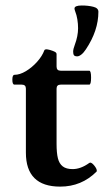

<svg xmlns="http://www.w3.org/2000/svg" viewBox="-20 -675 382 706"><path d="M249 -484.9Q249 -494.6 254.9 -509.8Q267.1 -542.5 267.1 -571.3Q267.1 -587.4 264.4 -603.8Q261.7 -620.1 256.8 -632.3Q253.9 -640.1 253.9 -643.6Q253.9 -654.8 280.8 -654.8Q304.2 -654.8 323 -650.1Q341.8 -645.5 341.8 -631.8Q341.8 -562.5 295.9 -493.7Q287.6 -481 279.1 -474.4Q270.5 -467.8 264.2 -467.8Q254.9 -467.8 252 -471.9Q249 -476.1 249 -484.9ZM75.2 -113.8V-349.1Q75.2 -363.8 60.1 -363.8H33.2Q25.4 -363.8 25.4 -381.8Q25.4 -399.9 33.2 -399.9Q52.7 -399.9 75.2 -413.3Q97.7 -426.8 116.5 -447.8Q135.3 -468.8 143.1 -490.2Q145 -493.7 150.4 -493.7Q154.3 -493.7 164.1 -491.2Q175.8 -487.8 181.9 -484.4Q188 -481 188 -476.1V-430.2Q188 -415 203.1 -415H308.1Q314.9 -415 314.9 -389.6Q314.9 -363.8 308.1 -363.8H203.1Q188 -363.8 188 -349.1V-146Q188 -112.8 192.9 -93Q197.8 -73.2 210.7 -63.2Q223.6 -53.2 247.1 -53.2Q276.9 -53.2 308.1 -75.7Q310.5 -77.1 311.5 -77.1Q317.9 -77.1 326.9 -65.9Q335.9 -54.7 335.9 -47.4Q335.9 -44.9 335 -43.9Q279.8 11.2 201.2 11.2Q75.2 11.2 75.2 -113.8Z"/></svg>

Font: JuniusX
Style: Bold
Weight: 700
Designer: Peter S. Baker
Foundry: Briery Creek Software
Version: Version 1.004